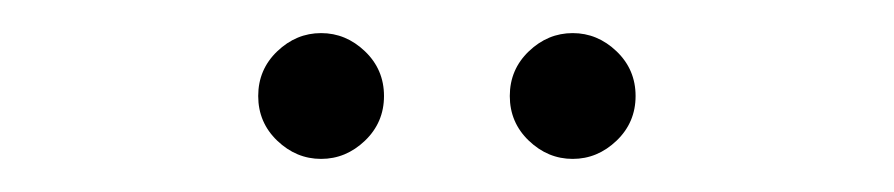

<svg xmlns="http://www.w3.org/2000/svg" viewBox="-20 -648 540 116"><path d="M326 -552Q311 -552 299.5 -563Q288 -574 288 -590Q288 -606 299.5 -617Q311 -628 326 -628Q341 -628 352.5 -617Q364 -606 364 -590Q364 -574 352.5 -563Q341 -552 326 -552ZM174 -552Q159 -552 147.5 -563Q136 -574 136 -590Q136 -606 147.5 -617Q159 -628 174 -628Q189 -628 200.5 -617Q212 -606 212 -590Q212 -574 200.5 -563Q189 -552 174 -552Z"/></svg>

Font: Margherita Variable
Style: Regular
Weight: 400
Designer: James Puckett
Foundry: Dunwich Type Founders
Version: Version 1.008